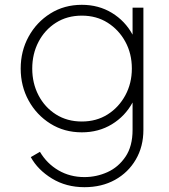

<svg xmlns="http://www.w3.org/2000/svg" viewBox="-20 -558 704 798"><path d="M331 220Q403 220 458 189.5Q513 159 544.5 105Q576 51 576 -18V-526H531V-414Q500 -471 445 -504.5Q390 -538 320 -538Q247 -538 189.5 -502Q132 -466 99 -406Q66 -346 66 -273Q66 -200 99 -140Q132 -80 189.5 -44Q247 -8 320 -8Q390 -8 445 -41.5Q500 -75 531 -132V-18Q531 50 501.5 93.5Q472 137 426.5 157.5Q381 178 331 178Q271 178 223 150Q175 122 146 73L108 95Q137 148 196 184Q255 220 331 220ZM320 -53Q259 -53 212.5 -82.5Q166 -112 140 -162Q114 -212 114 -273Q114 -334 140 -384Q166 -434 212.5 -463.5Q259 -493 320 -493Q381 -493 427.5 -463.5Q474 -434 501 -384.5Q528 -335 528 -273Q528 -212 501 -162Q474 -112 427.5 -82.5Q381 -53 320 -53Z"/></svg>

Font: Plus Jakarta Sans ExtraLight
Style: Regular
Weight: 200
Designer: Gumpita Rahayu
Foundry: Tokotype
Version: Version 2.004; ttfautohint (v1.8.3)